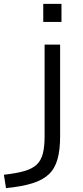

<svg xmlns="http://www.w3.org/2000/svg" viewBox="-107 -750 430 990"><path d="M-87 151Q-23 144 18.5 132Q60 120 82.5 98.5Q105 77 114 41.5Q123 6 123 -47V-520H203V-47Q203 23 189.5 71Q176 119 145 148.5Q114 178 60 195Q6 212 -76 220ZM116 -637V-730H210V-637Z"/></svg>

Font: M PLUS 1
Style: Regular
Weight: 400
Designer: Coji Morishita
Foundry: UNDERFOREST DESIGN
Version: Version 1.001